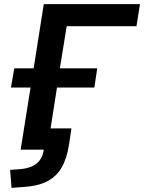

<svg xmlns="http://www.w3.org/2000/svg" viewBox="-20 -725 698 930"><path d="M36 185 29 98 82 94Q131 89 158.5 66Q186 43 192 0H80L128 -301H33L49 -394H143L192 -705H658L641 -598H303L270 -394H451L437 -301H256L225 -103H326L314 -23Q304 42 279 85.5Q254 129 211 152Q168 175 103 180Z"/></svg>

Font: Nunito Sans 12pt
Style: Bold Italic
Weight: 700
Italic angle: -9°
Designer: Vernon Adams
Foundry: Vernon Adams
Version: Version 3.101;gftools[0.9.27]